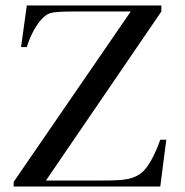

<svg xmlns="http://www.w3.org/2000/svg" viewBox="-20 -682 675 702"><path d="M30 -17 458 -640H252Q183 -640 164 -634Q146 -629 126 -605Q95 -565 78 -510H57L78 -662H570V-640L148 -22H350Q418 -22 438 -26Q487 -33 513 -66Q542 -103 566 -171H588L566 0H30Z"/></svg>

Font: New Athena Unicode
Style: Regular
Weight: 400
Designer: J. Rusten 1997; rev. by R. Hancock 2001, 2002, rev. by D. Mastronarde 2002-2021
Foundry: GreekKeys New Athena Unicode
Version: Version 5.008